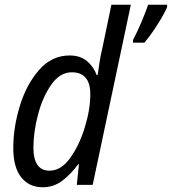

<svg xmlns="http://www.w3.org/2000/svg" viewBox="-20 -780 725 810"><path d="M160 10Q206 10 242 -17Q278 -44 310 -87H313L304 0H371L532 -760H450L412 -578Q405 -549 400.5 -521Q396 -493 392 -463H388Q375 -499 346.5 -522.5Q318 -546 274 -546Q198 -546 144.5 -484.5Q91 -423 63.5 -332.5Q36 -242 36 -156Q36 -74 69.5 -32Q103 10 160 10ZM189 -60Q121 -60 121 -157Q121 -223 140.5 -297Q160 -371 196.5 -423Q233 -475 283 -475Q361 -475 361 -382Q361 -319 338 -243.5Q315 -168 276.5 -114Q238 -60 189 -60ZM541 -600H589Q615 -630 644.5 -676.5Q674 -723 685 -750V-760H605Q594 -728 576.5 -686.5Q559 -645 541 -611Z"/></svg>

Font: Noto Sans UI SemiCondensed
Style: Italic
Weight: 400
Width: 4
Italic angle: -12°
Designer: Monotype Design Team
Foundry: Monotype Imaging Inc.
Version: Version 1.901